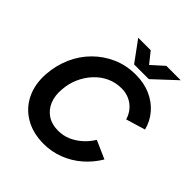

<svg xmlns="http://www.w3.org/2000/svg" viewBox="-238 -1046 1217 1217"><g transform="rotate(45 370.5 -438.0)"><path d="M351 12Q254 12 183.5 -29.5Q113 -71 77.5 -144.5Q42 -218 49 -314Q55 -396 87 -468.5Q119 -541 173.5 -595.5Q228 -650 299 -681Q370 -712 454 -712Q528 -712 587 -686Q646 -660 686 -613.5Q726 -567 741 -507L611 -468Q600 -505 577 -531.5Q554 -558 522 -572.5Q490 -587 451 -587Q398 -587 352 -565.5Q306 -544 271 -506Q236 -468 214.5 -419.5Q193 -371 189 -317Q183 -256 202 -210Q221 -164 260.5 -138Q300 -112 356 -112Q402 -112 442 -129.5Q482 -147 515 -177Q548 -207 571 -245L693 -191Q657 -130 604 -84Q551 -38 486 -13Q421 12 351 12ZM401 -750V-753L551 -888H680L532 -750ZM400 -750 299 -888H411L519 -753L518 -750Z"/></g></svg>

Font: Figtree
Style: Bold Italic
Weight: 700
Italic angle: -9.5°
Foundry: Erik Kennedy
Version: Version 2.001;gftools[0.9.30]